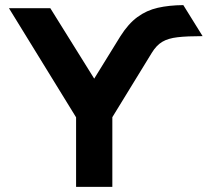

<svg xmlns="http://www.w3.org/2000/svg" viewBox="-20 -732 822 752"><path d="M278 0V-272.5L15 -700H177L349 -424L451.5 -590Q482.5 -639 518.2 -665.2Q554 -691.5 598 -701.5Q642 -711.5 698 -712L773.5 -590.5Q713 -590.5 675.8 -586.2Q638.5 -582 615.5 -568.2Q592.5 -554.5 574.5 -525L420 -273V0Z"/></svg>

Font: Overpass ExtraBold
Style: Regular
Weight: 800
Designer: Delve Withrington, Dave Bailey, Thomas Jockin
Foundry: Delve Fonts LLC
Version: Version 4.000; ttfautohint (v1.8.3)